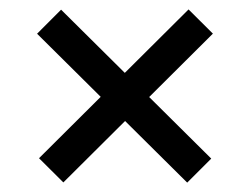

<svg xmlns="http://www.w3.org/2000/svg" viewBox="-20 -546 531 407"><path d="M376.8 -158.9 58.6 -474.5 109.5 -525.5 427.8 -209.8ZM114.3 -159.3 62.7 -210.6 379.7 -526 431.3 -474.7Z"/></svg>

Font: Hind Variable Light
Style: Regular
Weight: 300
Designer: Manushi Parikh, Satya Rajpurohit
Foundry: Indian Type Foundry
Version: Version 3.000